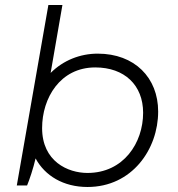

<svg xmlns="http://www.w3.org/2000/svg" viewBox="-20 -740 709 766"><path d="M47 0H88C97 -21 113 -69 122 -108C159 -39 233 6 329 6C507 6 611 -145 611 -295C611 -430 517 -526 370 -526C299 -526 232 -499 182 -449L229 -720H173ZM329 -50C251 -50 148 -96 148 -229C148 -349 220 -471 360 -471C477 -471 551 -400 551 -290C551 -170 473 -50 329 -50Z"/></svg>

Font: Fixel Display 20240404 Light
Style: Italic
Weight: 300
Italic angle: -10°
Designer: AlfaBravo + MacPaw
Foundry: Kyrylo Tkachov, Marchela Mozhyna, Serhii Makarenko, Maria Weinstein, Zakhar Kryvoshyya
Version: Version 1.211;Glyphs 3.2 (3225)